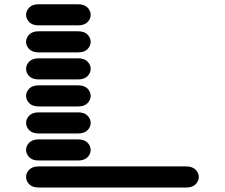

<svg xmlns="http://www.w3.org/2000/svg" viewBox="-20 -881 1040 888"><path d="M159.2 -13.7Q129.9 -13.7 115.2 -28.8Q100.6 -43.9 100.6 -62.5Q100.6 -81.1 115.2 -96.2Q129.9 -111.3 159.2 -111.3H840.8Q870.1 -111.3 884.8 -96.2Q899.4 -81.1 899.4 -62.5Q899.4 -43.9 884.8 -28.8Q870.1 -13.7 840.8 -13.7ZM159.2 -138.7Q129.9 -138.7 115.2 -153.8Q100.6 -168.9 100.6 -187.5Q100.6 -206.1 115.2 -221.2Q129.9 -236.3 159.2 -236.3H340.8Q370.1 -236.3 384.8 -221.2Q399.4 -206.1 399.4 -187.5Q399.4 -168.9 384.8 -153.8Q370.1 -138.7 340.8 -138.7ZM159.2 -263.7Q129.9 -263.7 115.2 -278.8Q100.6 -293.9 100.6 -312.5Q100.6 -331.1 115.2 -346.2Q129.9 -361.3 159.2 -361.3H340.8Q370.1 -361.3 384.8 -346.2Q399.4 -331.1 399.4 -312.5Q399.4 -293.9 384.8 -278.8Q370.1 -263.7 340.8 -263.7ZM159.2 -388.7Q129.9 -388.7 115.2 -403.8Q100.6 -418.9 100.6 -437.5Q100.6 -456.1 115.2 -471.2Q129.9 -486.3 159.2 -486.3H340.8Q370.1 -486.3 384.8 -471.2Q399.4 -456.1 399.4 -437.5Q399.4 -418.9 384.8 -403.8Q370.1 -388.7 340.8 -388.7ZM159.2 -513.7Q129.9 -513.7 115.2 -528.8Q100.6 -543.9 100.6 -562.5Q100.6 -581.1 115.2 -596.2Q129.9 -611.3 159.2 -611.3H340.8Q370.1 -611.3 384.8 -596.2Q399.4 -581.1 399.4 -562.5Q399.4 -543.9 384.8 -528.8Q370.1 -513.7 340.8 -513.7ZM159.2 -638.7Q129.9 -638.7 115.2 -653.8Q100.6 -668.9 100.6 -687.5Q100.6 -706.1 115.2 -721.2Q129.9 -736.3 159.2 -736.3H340.8Q370.1 -736.3 384.8 -721.2Q399.4 -706.1 399.4 -687.5Q399.4 -668.9 384.8 -653.8Q370.1 -638.7 340.8 -638.7ZM159.2 -763.7Q129.9 -763.7 115.2 -778.8Q100.6 -793.9 100.6 -812.5Q100.6 -831.1 115.2 -846.2Q129.9 -861.3 159.2 -861.3H340.8Q370.1 -861.3 384.8 -846.2Q399.4 -831.1 399.4 -812.5Q399.4 -793.9 384.8 -778.8Q370.1 -763.7 340.8 -763.7Z"/></svg>

Font: Sixtyfour Normal
Style: Regular
Weight: 400
Monospace: yes
Designer: Jens Kutilek
Foundry: Jens Kutilek
Version: Version 2.000